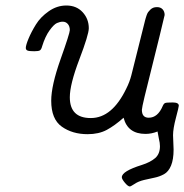

<svg xmlns="http://www.w3.org/2000/svg" viewBox="-20 -484 673 701"><path d="M74.2 -309.1Q74.2 -318.8 84.2 -343Q94.2 -367.2 111.1 -394.5Q127.9 -421.9 158 -442.9Q188 -463.9 222.2 -463.9Q259.3 -463.9 281.7 -439.5Q304.2 -415 304.2 -380.9Q304.2 -357.9 269.5 -266.8Q234.9 -175.8 234.9 -128.9Q234.9 -52.7 312 -53Q389.2 -53.2 440.9 -160.2Q453.1 -184.1 459.5 -209Q465.8 -233.9 507.8 -401.9Q507.8 -402.8 509.5 -408.9Q511.2 -415 512.2 -418.5Q513.2 -421.9 515.6 -429Q518.1 -436 521 -439.9Q523.9 -443.8 528.6 -448.5Q533.2 -453.1 539.1 -455.6Q544.9 -458 553.2 -458Q566.4 -458 573.7 -450Q581.1 -441.9 581.1 -429.2Q581.1 -425.3 507.8 -130.9Q498 -89.8 498 -83Q498 -54.2 522.9 -54.2Q556.2 -54.2 574.2 -97.2Q578.1 -106 583 -107.9Q587.9 -109.9 610.8 -109.9Q632.8 -109.9 632.8 -98.1Q632.8 -93.3 622.3 -53.7Q611.8 -14.2 611.8 9.8Q611.8 17.6 612.8 35.9Q613.8 54.2 613.8 62Q613.8 98.1 604.5 120.6Q595.2 143.1 578.6 152.1Q562 161.1 544.4 164.6Q526.9 168 505.9 173.1Q484.9 178.2 472.2 187Q457 196.8 454.1 196.8Q447.3 196.8 436 183.3Q424.8 169.9 424.8 163.1Q424.8 141.1 498 118.2Q528.8 108.4 546.4 93.3Q564 78.1 564 49.8Q564 43 563 36.9Q562 30.8 559.6 19.8Q557.1 8.8 555.2 -3.9Q533.2 4.9 511.2 4.9Q446.3 4.9 431.2 -54.2Q398.9 -25.4 369.9 -9.8Q340.8 5.9 299.8 5.9Q244.6 5.9 205.8 -21.5Q167 -48.8 167 -116.2Q167 -171.4 200.9 -267.1Q234.9 -362.8 234.9 -374Q234.9 -388.2 227.5 -396.5Q220.2 -404.8 209 -404.8Q199.2 -404.8 188 -399.9Q176.8 -395 160.9 -373Q145 -351.1 133.8 -314.9Q130.9 -303.7 126 -300.3Q121.1 -296.9 105 -296.9Q85.9 -296.9 80.1 -299.6Q74.2 -302.2 74.2 -309.1Z"/></svg>

Font: CMU Concrete
Style: Italic
Weight: 500
Italic angle: -14.04°
Version: Version 0.7.0